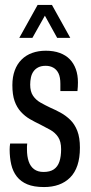

<svg xmlns="http://www.w3.org/2000/svg" viewBox="-20 -744 368 776"><path d="M158 12Q117 12 90.5 1Q64 -10 48 -30.5Q32 -51 25.5 -79Q19 -107 19 -140Q19 -146 19.5 -152Q20 -158 21 -164H90Q89 -158 89 -152Q89 -146 89 -140Q89 -112 96 -91.5Q103 -71 118 -60Q133 -49 156 -49Q182 -49 197.5 -59.5Q213 -70 220 -90.5Q227 -111 227 -141Q227 -172 215 -190Q203 -208 183.5 -219Q164 -230 142 -241Q121 -251 101 -262.5Q81 -274 64.5 -292Q48 -310 39 -335.5Q30 -361 30 -400Q30 -433 39.5 -459Q49 -485 67 -503Q85 -521 110 -530Q135 -539 165 -539Q197 -539 221.5 -530Q246 -521 262 -504.5Q278 -488 286.5 -464.5Q295 -441 295 -411Q295 -403 294.5 -393.5Q294 -384 293 -376H224V-405Q224 -432 216.5 -447.5Q209 -463 195.5 -470.5Q182 -478 165 -478Q147 -478 135 -472Q123 -466 115.5 -455.5Q108 -445 105 -431Q102 -417 102 -402Q102 -374 113.5 -357Q125 -340 143.5 -329.5Q162 -319 183 -309Q204 -300 225 -288.5Q246 -277 264 -259.5Q282 -242 292.5 -215Q303 -188 303 -147Q303 -106 293 -76Q283 -46 263.5 -26.5Q244 -7 217.5 2.5Q191 12 158 12ZM58 -591 132 -724H190L264 -591H211L144 -712H179L111 -591Z"/></svg>

Font: Archivo ExtraCondensed
Style: Regular
Weight: 400
Width: 2
Designer: Hector Gatti
Foundry: Omnibus-Type
Version: Version 2.001